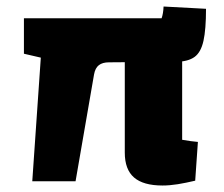

<svg xmlns="http://www.w3.org/2000/svg" viewBox="-20 -556 687 589"><path d="M79 0 105.2 -379.2 53.4 -391.2V-500H475.8Q480.8 -514 481.8 -536L612 -529Q612 -465.8 604.2 -430.7Q596.4 -395.5 576.8 -381.3Q557.1 -367.1 521.1 -366.4L314.2 -364.8Q294.5 -364.8 283.3 -356.1Q272 -347.4 268.5 -327.6L211.8 0ZM478.6 13.1Q419.6 13.1 391.2 -11.5Q362.8 -36.1 362.8 -87.8V-427.1H538.8V-127.2Q553.1 -124.6 564.8 -123.1Q576.6 -121.6 587.1 -120.6L578.8 -1.7Q550.5 5 525.5 9.1Q500.5 13.1 478.6 13.1Z"/></svg>

Font: Changa
Style: Regular
Weight: 400
Designer: Eduardo Rodriguez Tunni
Foundry: Eduardo Rodriguez Tunni
Version: Version 3.003